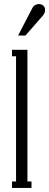

<svg xmlns="http://www.w3.org/2000/svg" viewBox="-20 -925 242 945"><path d="M39 0V-32H59V-648H39V-680H115V-32H135V0ZM137 -881Q143 -894 152 -899.5Q161 -905 171 -905Q185 -905 193.5 -897Q202 -889 202 -876Q202 -861 190 -847L105 -750H69Z"/></svg>

Font: Margherita Variable
Style: Regular
Weight: 400
Designer: James Puckett
Foundry: Dunwich Type Founders
Version: Version 1.008